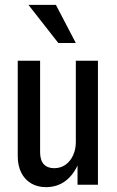

<svg xmlns="http://www.w3.org/2000/svg" viewBox="-20 -760 481 790"><path d="M169 10Q134 10 108 -5.5Q82 -21 67.5 -49.5Q53 -78 53 -118V-510H145V-134Q145 -101 160 -84.5Q175 -68 203 -68Q230 -68 250 -82.5Q270 -97 281 -121.5Q292 -146 292 -175L304 -90Q284 -42 250 -16Q216 10 169 10ZM299 0V-93H292V-510H383V0ZM220 -583 97 -740H210L292 -583Z"/></svg>

Font: Instrument Sans Condensed Medium
Style: Regular
Weight: 500
Width: 3
Designer: Rodrigo Fuenzalida
Foundry: fragTYPE
Version: Version 1.000;gftools[0.9.28]